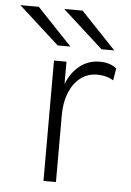

<svg xmlns="http://www.w3.org/2000/svg" viewBox="-119 -772 555 812"><g transform="rotate(5 159.0 -366.0)"><path d="M96.5 0V-511H149.5V-416Q170 -467 206.2 -495Q242.5 -523 289.5 -523Q335.5 -523 361.5 -500.5L353 -449Q339 -458.5 321.2 -463Q303.5 -467.5 284 -467.5Q244 -467.5 213.8 -444.5Q183.5 -421.5 166.5 -380Q149.5 -338.5 149.5 -284.5V0ZM106.5 -576 -65.5 -732H12.5L160.5 -576ZM292.5 -576 120.5 -732H198.5L346.5 -576Z"/></g></svg>

Font: Overpass ExtraLight
Style: Regular
Weight: 250
Designer: Delve Withrington, Dave Bailey, Thomas Jockin
Foundry: Delve Fonts LLC
Version: Version 4.000